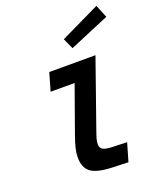

<svg xmlns="http://www.w3.org/2000/svg" viewBox="-179 -1115 1026 1234"><g transform="rotate(-20 334.0 -498.5)"><path d="M186 -132Q186 -158 194 -192.5Q202 -227 220 -277L331 -588H167L202 -710H518L359 -257Q345 -218 340.5 -200.5Q336 -183 336 -167Q336 -143 352.5 -132Q369 -121 408 -119L518 -115L482 9L368 5Q268 1 227 -30Q186 -61 186 -132ZM395 -803 362 -876 632 -1006 668 -918Z"/></g></svg>

Font: Intel One Mono
Style: Bold Italic
Weight: 700
Italic angle: -16°
Monospace: yes
Designer: Fred Shallcrass
Foundry: Frere-Jones Type LLC
Version: Version 1.400;hotconv 1.1.0;makeotfexe 2.6.0;FJTRelease1.4